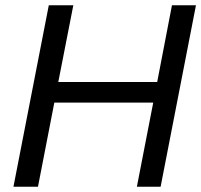

<svg xmlns="http://www.w3.org/2000/svg" viewBox="-20 -708 763 728"><path d="M589 0H499L561 -319H186L124 0H31L165 -688H258L201 -397H576L632 -688H723Z"/></svg>

Font: Libra Sans
Style: Italic
Weight: 400
Italic angle: -12°
Foundry: Context Ltd
Version: Version 1.002